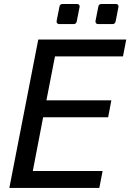

<svg xmlns="http://www.w3.org/2000/svg" viewBox="-20 -923 642 943"><path d="M271.5 -804.7Q264.2 -804.7 260.5 -809.1Q256.8 -813.5 258.3 -820.8L272 -890.1Q273.9 -903.3 287.6 -903.3H357.4Q371.1 -903.3 371.1 -891.1Q371.1 -888.7 370.6 -887.2L356.9 -817.9Q354.5 -804.7 341.3 -804.7ZM462.4 -804.7Q455.1 -804.7 451.4 -809.1Q447.8 -813.5 449.2 -820.8L462.9 -890.1Q464.8 -903.3 478.5 -903.3H548.3Q562 -903.3 562 -891.1Q562 -888.7 561.5 -887.2L547.9 -817.9Q545.4 -804.7 532.2 -804.7ZM168 -729H600.1L584 -646H250L208 -430.2H526.9L511.2 -347.2H191.9L141.1 -83H483.9L467.8 0H25.9Z"/></svg>

Font: Hack
Style: Italic
Weight: 400
Italic angle: -11°
Monospace: yes
Designer: Christopher Simpkins
Foundry: Christopher Simpkins
Version: Version 2.019; ttfautohint (v1.4.1) -l 4 -r 80 -G 350 -x 0 -